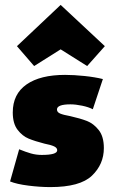

<svg xmlns="http://www.w3.org/2000/svg" viewBox="-20 -751 465 782"><path d="M21 -12 58 -143Q85 -132 106 -126Q127 -120 150 -120Q213 -120 213 -139Q213 -149 200 -155Q187 -161 161 -166Q122 -176 96.5 -186.5Q71 -197 51.5 -222.5Q32 -248 32 -293Q32 -368 88 -407Q144 -446 245 -446Q281 -446 324 -441.5Q367 -437 399 -429L358 -306Q341 -315 314.5 -320.5Q288 -326 267 -326Q212 -326 212 -305Q212 -294 225 -288.5Q238 -283 266 -278Q306 -269 333.5 -258.5Q361 -248 382 -221.5Q403 -195 403 -148Q403 -82 354.5 -35.5Q306 11 185 11Q143 11 95.5 5Q48 -1 21 -12ZM49 -563 227 -731 407 -563 335 -482 227 -550 119 -482Z"/></svg>

Font: Ysabeau Black
Style: Regular
Weight: 900
Designer: Christian Thalmann (Catharsis Fonts)
Version: Version 0.003